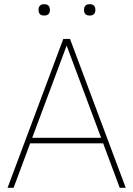

<svg xmlns="http://www.w3.org/2000/svg" viewBox="-20 -897 637 917"><path d="M190.9 -877Q218.3 -877 218.3 -849.6Q218.3 -822.8 190.9 -822.8Q164.1 -822.8 164.1 -849.6Q164.1 -877 190.9 -877ZM408.2 -877Q435.5 -877 435.5 -849.6Q435.5 -822.8 408.2 -822.8Q381.3 -822.8 381.3 -849.6Q381.3 -877 408.2 -877ZM16.1 0 282.2 -710.9H314.5L580.6 0H551.8L472.7 -212.4H124L44.9 0ZM133.8 -238.8H462.9L298.3 -679.2Z"/></svg>

Font: Mardoto Thin
Style: Regular
Weight: 250
Designer: Christian Robertson, Vahan Hovhannisyan
Foundry: Google
Version: Version 1.000